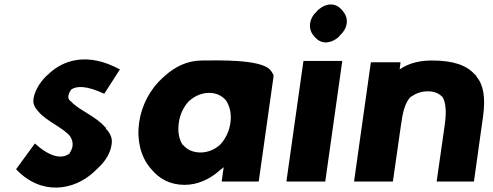

<svg xmlns="http://www.w3.org/2000/svg" viewBox="-20 -806 2208 860"><path d="M137 -163H136L52 -48L53 -47C164 70 309 49 401 -36C406 -40 410 -45 414 -49L423 -57C453 -86 475 -121 480 -160C484 -185 476 -203 461 -223H459L452 -235C410 -286 331 -313 297 -353H296H295C291 -358 285 -364 286 -373C287 -381 288 -389 296 -400L298 -404L299 -405C322 -421 366 -424 447 -386L517 -495C370 -575 261 -536 196 -473L188 -466C155 -434 134 -394 130 -363C127 -344 134 -327 147 -312L153 -305C189 -263 261 -235 294 -196V-194H295C302 -182 307 -169 305 -153C304 -143 300 -134 295 -125L293 -124V-121L292 -119C263 -95 210 -96 137 -163ZM461 -238V-237C460 -237 451 -236 451 -237Z M1198 -483 1191 -492C1149 -543 943 -535 885 -535C821 -535 766 -509 717 -465L708 -457C653 -407 614 -335 603 -256C592 -177 611 -105 651 -56L657 -49C693 -5 742 22 807 22C867 22 922 -5 963 -42L982 -57L973 6L974 7H1138L1139 6L1205 -462C1206 -471 1203 -475 1198 -482ZM828 -355H829C853 -377 885 -390 917 -390C948 -390 975 -378 994 -354C1009 -329 1018 -296 1012 -256C1007 -219 991 -185 967 -159C944 -137 911 -123 879 -123C846 -123 819 -134 800 -157H799L797 -159C782 -183 775 -216 781 -256C786 -295 803 -328 826 -353ZM1191 -488 1190 -487Z M1391 -639C1402 -626 1419 -616 1439 -616C1458 -616 1477 -624 1493 -637L1501 -645V-646C1517 -660 1530 -679 1533 -701C1536 -723 1528 -742 1516 -756L1510 -763C1499 -776 1482 -786 1462 -786C1443 -786 1425 -778 1409 -765L1400 -757V-756C1384 -742 1372 -723 1369 -701C1366 -679 1373 -660 1385 -646ZM1436 7 1437 6 1513 -532 1512 -533H1340L1339 -532L1263 6L1264 7Z M1776 -246C1784 -304 1794 -346 1820 -373L1823 -374H1824C1843 -388 1867 -397 1896 -397C1924 -397 1944 -389 1959 -374H1961V-373C1978 -347 1980 -305 1972 -246L1936 6L1937 7H2102L2103 6L2144 -287C2155 -368 2146 -426 2114 -463V-464L2113 -467L2109 -471H2108C2071 -514 2010 -535 1915 -535C1859 -535 1818 -523 1786 -505L1770 -495L1774 -526L1773 -527H1642L1641 -526L1566 6L1567 7H1739L1740 6Z"/></svg>

Font: Hussar Woodtype
Style: SeBdObl
Weight: 900
Foundry: Cannot Into Space Fonts
Version: Version 1.07